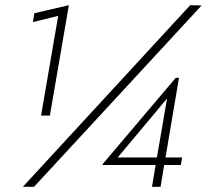

<svg xmlns="http://www.w3.org/2000/svg" viewBox="-20 -719 796 739"><path d="M584 -113H433L623 -340ZM612 -84H676L681 -113H617L669 -420L656 -419L374 -86L376 -85L375 -84H579L565 0H598ZM712 -699 68 0H111L756 -698ZM107 -634 204 -658 138 -274H172L245 -699L112 -668Z"/></svg>

Font: Jost* 300 Light Italic
Style: Italic
Weight: 300
Italic angle: -10°
Version: Version 3.200; ttfautohint (v0.97) -l 8 -r 50 -G 200 -x 14 -